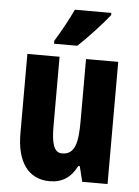

<svg xmlns="http://www.w3.org/2000/svg" viewBox="-55 -809 623 861"><g transform="rotate(5 257.0 -378.0)"><path d="M411 -756V-766H247C226 -722 200 -673 167 -619V-606H272C320 -651 384 -721 411 -756ZM461 -550H316V-274C316 -177 306 -119 245 -119C210 -119 197 -158 197 -237V-550H52V-192C52 -65 104 10 201 10C258 10 297 -17 323 -69H330L347 0H461Z"/></g></svg>

Font: Noto Sans Lao UI ExtCond ExtBd
Style: Regular
Weight: 800
Width: 2
Designer: Monotype Design Team
Foundry: Monotype Imaging Inc.
Version: Version 2.000